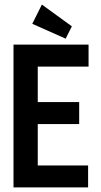

<svg xmlns="http://www.w3.org/2000/svg" viewBox="-20 -819 440 839"><path d="M39 0V-624H367V-528H145V-373H326V-277H145V-96H365V0ZM267 -650 121 -715 163 -799 294 -704Z"/></svg>

Font: Inconsolata Condensed ExtraBold
Style: Regular
Weight: 800
Width: 3
Monospace: yes
Designer: Raph Levien, Cyreal, Brenton Simpson
Foundry: Raph Levien, Cyreal, Google
Version: Version 3.001; ttfautohint (v1.8.2.53-6de2)